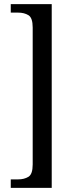

<svg xmlns="http://www.w3.org/2000/svg" viewBox="-20 -780 355 928"><path d="M32 128V87H68Q97 87 117.5 74.5Q138 62 138 15V-647Q138 -694 117.5 -706.5Q97 -719 68 -719H32V-760H230V128Z"/></svg>

Font: Noto Serif Armenian Condensed
Style: Regular
Weight: 400
Width: 3
Designer: Monotype Design Team
Foundry: Monotype Imaging Inc.
Version: Version 2.008; ttfautohint (v1.8.4.7-5d5b)